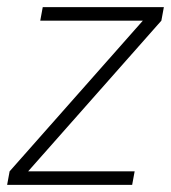

<svg xmlns="http://www.w3.org/2000/svg" viewBox="-28 -519 480 539"><path d="M-8 0 -1 -38 373 -461H85L92 -499H432L425 -461L51 -38H350L343 0Z"/></svg>

Font: DM Sans 20pt ExtraLight
Style: Italic
Weight: 250
Italic angle: -10°
Version: Version 4.004;gftools[0.9.30]